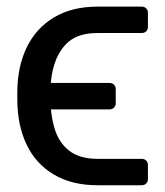

<svg xmlns="http://www.w3.org/2000/svg" viewBox="-20 -548 489 568"><path d="M417.6 -60V-18.1Q417.6 -10.3 412.5 -5.1Q407.3 0 399.5 0H268.5Q192.1 0 138.7 -32Q85.2 -63.9 58.2 -121.3Q31.2 -178.6 31.2 -254.3V-274.1Q31.2 -349.4 58.6 -406.8Q85.9 -464.1 139.4 -496.3Q192.8 -528.4 268.5 -528.4H399.5Q407.3 -528.4 412.5 -523.3Q417.6 -518.1 417.6 -510.3V-468.4Q417.6 -460.6 412.5 -455.4Q407.3 -450.3 399.5 -450.3H268.5Q214.1 -450.3 183.6 -425.1Q137.4 -385.7 130.3 -302.6H304.3Q312.1 -302.6 317.3 -297.4Q322.4 -292.3 322.4 -284.4V-242.5Q322.4 -234.7 317.3 -229.6Q312.1 -224.4 304.3 -224.4H130.7Q133.5 -194.6 141 -169.4Q153.4 -126.4 184.5 -102.3Q215.6 -78.1 268.5 -78.1H399.5Q407.3 -78.1 412.5 -73Q417.6 -67.8 417.6 -60Z"/></svg>

Font: DeltaSans
Style: Regular
Weight: 400
Designer: Rasmus Andersson
Foundry: rsms
Version: Version 3.012